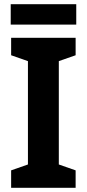

<svg xmlns="http://www.w3.org/2000/svg" viewBox="-20 -894 413 914"><path d="M340 0H33V-83L113 -111V-603L33 -631V-714H340V-631L260 -603V-111L340 -83ZM343 -874V-777H31V-874Z"/></svg>

Font: Noto Sans Lao SemiCondensed
Style: Bold
Weight: 700
Width: 4
Designer: Monotype Design Team
Foundry: Monotype Imaging Inc.
Version: Version 2.003; ttfautohint (v1.8.4.7-5d5b)